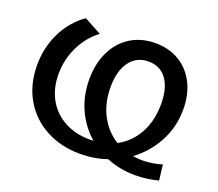

<svg xmlns="http://www.w3.org/2000/svg" viewBox="-122 -886 1220 1076"><g transform="rotate(20 488.0 -348.5)"><path d="M779 19Q686 19 606 -14Q530 12 447 12Q333 12 243 -36Q153 -84 102 -171.5Q51 -259 51 -374Q51 -479 94.5 -568Q138 -657 218 -714L321 -658Q255 -608 218 -531Q181 -454 181 -368Q181 -282 217.5 -217.5Q254 -153 320 -117.5Q386 -82 471 -82Q486 -82 493 -83Q427 -140 390 -221Q353 -302 353 -399Q353 -493 388 -565Q423 -637 486.5 -676.5Q550 -716 634 -716Q715 -716 776.5 -679Q838 -642 872 -575Q906 -508 906 -419Q906 -315 859 -226.5Q812 -138 731 -78Q761 -73 787 -73Q843 -73 904 -91L915 1Q846 19 779 19ZM624 -117Q697 -156 738 -230.5Q779 -305 779 -406Q779 -500 740.5 -553Q702 -606 632 -606Q561 -606 520.5 -550.5Q480 -495 480 -399Q480 -304 518.5 -231Q557 -158 624 -117Z"/></g></svg>

Font: APTA Sans SemiBold
Style: Bold
Weight: 600
Version: Version 7.200